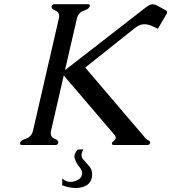

<svg xmlns="http://www.w3.org/2000/svg" viewBox="-20 -706 834 935"><path d="M358.9 22H386.2Q379.9 31.7 377.9 40.5Q377 44.9 377 48.8Q377 61 385.7 70.8Q397 84 412.1 100.6Q428.2 117.2 428.7 141.6Q428.7 150.9 426.3 161.6Q425.8 163.1 425.3 165Q414.1 205.1 354.5 209.5Q352.1 209.5 349.6 209.5Q317.9 209.5 282.7 196.3L283.2 163.1Q301.3 179.7 323.2 179.7Q340.3 179.7 359.4 169.9Q376.5 160.2 379.9 143.6Q380.4 140.6 380.4 137.7Q380.4 124.5 367.7 108.4Q351.6 88.9 344.2 66.9Q340.8 57.6 343.3 47.9Q346.7 35.2 358.9 22ZM607.9 -606Q654.3 -641.6 681.2 -663.1Q708 -684.6 721.2 -685.1Q734.4 -685.1 742.2 -680.7L788.1 -655.3Q794.4 -650.9 794.4 -647Q794.4 -642.6 790.5 -637.2L749 -565.9L718.3 -580.1Q701.2 -587.9 680.7 -587.9Q660.2 -587.9 636.2 -568.8L395 -377L684.1 -38.1Q691.9 -27.3 702.6 -22.5Q713.4 -17.6 710.9 -10.3Q708.5 0 698.7 0H533.2Q522.9 0 525.4 -10.3Q526.4 -13.7 535.2 -20.5Q541.5 -25.4 543 -31.2Q545.9 -41 533.2 -54.2L290.5 -338.4L229 -71.3Q227.1 -63.5 227.1 -57.6Q227.1 -38.1 244.1 -31.2Q266.6 -22.5 263.7 -11.2Q261.2 0 251.5 0H85.9Q77.6 0 77.6 -7.3Q77.6 -9.3 78.1 -11.2Q80.6 -22.5 107.4 -31.2Q133.8 -40 141.1 -71.3L266.1 -613.8Q268.1 -621.6 268.1 -627.4Q268.1 -647 251 -653.8Q231 -661.6 231.4 -672.4Q231.4 -673.8 231.4 -675.3Q233.9 -685.5 244.1 -685.5H409.7Q419.4 -685.5 417 -675.3Q414.1 -662.6 387.7 -653.8Q361.3 -645 354 -613.8L296.4 -364.3Z"/></svg>

Font: Caudex
Style: Italic
Weight: 400
Italic angle: -13°
Version: Version 1.04